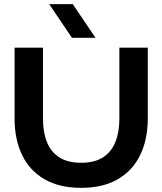

<svg xmlns="http://www.w3.org/2000/svg" viewBox="-20 -890 782 926"><path d="M371.3 16Q266 16 194.3 -25.7Q122.7 -67.3 86.5 -142.5Q50.3 -217.7 50.3 -317.7V-660H187.3V-317.7Q187.3 -252 206.5 -204.3Q225.7 -156.7 266.5 -130.8Q307.3 -105 371.3 -105Q435.7 -105 476.2 -130.8Q516.7 -156.7 536.2 -204.3Q555.7 -252 555.7 -317.7V-660H692.7V-317.7Q692.7 -217.7 656.2 -142.5Q619.7 -67.3 548.3 -25.7Q477 16 371.3 16ZM331 -870 440.7 -707.7H327L217.3 -870Z"/></svg>

Font: Nata Sans
Style: Regular
Weight: 400
Designer: Daniel Uzquiano Cruz
Version: Version 1.001